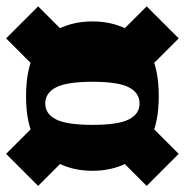

<svg xmlns="http://www.w3.org/2000/svg" viewBox="-21 -675 592 614"><path d="M274.8 -128.8Q214.5 -128.8 166.1 -152.8Q117.8 -176.8 90 -229.5Q62.3 -282.3 62.3 -367.2Q62.3 -453.2 90 -505.9Q117.8 -558.5 166.1 -582.5Q214.5 -606.5 274.8 -606.5Q335 -606.5 383.1 -582.5Q431.3 -558.5 459 -505.9Q486.7 -453.2 486.7 -367.2Q486.7 -282.3 459 -229.5Q431.3 -176.8 383.1 -152.8Q335 -128.8 274.8 -128.8ZM101 -80.5 -1.5 -183 102 -286.5 204.7 -184.3ZM274.8 -275.7Q356.8 -275.7 391 -293.1Q425.3 -310.5 425.3 -344Q425.3 -378 391 -395.8Q356.8 -413.5 274.8 -413.5Q192.8 -413.5 158.2 -395.6Q123.7 -377.8 123.7 -344Q123.7 -310.7 158.2 -293.2Q192.8 -275.7 274.8 -275.7ZM448 -80.5 344.3 -184.3 446.5 -287 550.5 -183ZM102 -448.8 -1.5 -552.3 101 -654.7 204.5 -551.2ZM446.2 -448 344.3 -551 448 -654.7 550.5 -552.3Z"/></svg>

Font: Savate ExtraLight
Style: Regular
Weight: 200
Designer: Max Esnée
Foundry: Plomb Type
Version: Version 2.000